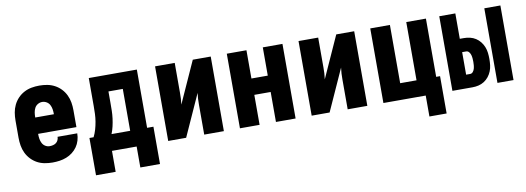

<svg xmlns="http://www.w3.org/2000/svg" viewBox="-55 -850 3610 1318"><g transform="rotate(-10 1750.0 -191.0)"><path d="M249 8Q222 8 194.5 3Q167 -2 143 -15Q119 -28 100 -48Q81 -68 69 -93Q57 -118 52.5 -145.5Q48 -173 48 -200V-320Q48 -348 52.5 -375Q57 -402 69 -427Q81 -452 100 -472Q119 -492 143.5 -505Q168 -518 195 -523Q222 -528 250 -528Q278 -528 305 -523Q332 -518 356.5 -505Q381 -492 400 -472Q419 -452 431 -427Q443 -402 447.5 -375Q452 -348 452 -320V-203H185V-200Q185 -184 187.5 -168Q190 -152 197.5 -137.5Q205 -123 219 -114.5Q233 -106 249 -106Q261 -106 273 -109Q285 -112 294 -119Q303 -126 308 -137Q313 -148 313 -160H450V-159Q450 -135 443 -111Q436 -87 422 -67Q408 -47 388.5 -32Q369 -17 346 -8Q323 1 298.5 4.5Q274 8 249 8ZM185 -317H315V-320Q315 -336 312.5 -352Q310 -368 302.5 -382.5Q295 -397 280.5 -405.5Q266 -414 250 -414Q234 -414 219.5 -405.5Q205 -397 197.5 -382.5Q190 -368 187.5 -352Q185 -336 185 -320Z M527 146V-114H556Q568 -138 575.5 -164Q583 -190 587.5 -217Q592 -244 593 -271Q594 -298 594 -325V-520H929V-114H973V146H836V0H664V146ZM681 -114H811V-406H711V-325Q711 -298 710.5 -271.5Q710 -245 706.5 -218Q703 -191 697 -165Q691 -139 681 -114Z M1056 0V-520H1193V-312Q1193 -291 1192 -270.5Q1191 -250 1188 -230L1319 -520H1444V0H1307V-208Q1307 -229 1308 -249.5Q1309 -270 1312 -290L1181 0Z M1556 0V-520H1693V-323H1807V-520H1944V0H1807V-209H1693V0Z M2056 0V-520H2193V-312Q2193 -291 2192 -270.5Q2191 -250 2188 -230L2319 -520H2444V0H2307V-208Q2307 -229 2308 -249.5Q2309 -270 2312 -290L2181 0Z M2971 146H2851V0H2556V-520H2693V-114H2807V-520H2944V-114H2971Z M3351 0V-520H3463V0ZM3037 0V-520H3149V-343H3177Q3199 -343 3220 -338Q3241 -333 3259 -321.5Q3277 -310 3290.5 -293Q3304 -276 3312 -256Q3320 -236 3322.5 -214.5Q3325 -193 3325 -172Q3325 -150 3322.5 -128.5Q3320 -107 3312 -87Q3304 -67 3290.5 -50Q3277 -33 3259 -21.5Q3241 -10 3220 -5Q3199 0 3177 0ZM3149 -93H3177Q3189 -93 3197 -103Q3205 -113 3208 -124.5Q3211 -136 3212 -148Q3213 -160 3213 -171Q3213 -183 3212 -195Q3211 -207 3208 -218.5Q3205 -230 3197 -240Q3189 -250 3177 -250H3149Z"/></g></svg>

Font: Iosevka Term Curly Heavy
Style: Regular
Weight: 900
Designer: Belleve Invis
Foundry: Belleve Invis
Version: Version 32.3.0